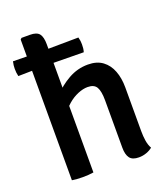

<svg xmlns="http://www.w3.org/2000/svg" viewBox="-136 -833 818 935"><g transform="rotate(-20 273.0 -365.0)"><path d="M345 -642.5Q348 -631.5 349 -623.2Q350 -615 350 -605Q350 -594 349 -585Q348 -576 345 -566L143.5 -568.5L6 -566Q3.5 -576 2.5 -585Q1.5 -594 1.5 -605Q1.5 -615 2.5 -623.2Q3.5 -631.5 6 -642.5L145 -640.5ZM189 0Q177.5 2 162.8 3Q148 4 132.5 4Q118 4 104 3Q90 2 77.5 0V-729L84 -735.5H127.5Q162.5 -735.5 175.8 -718.8Q189 -702 189 -664ZM476.5 -109.5Q476.5 -83 480.2 -59Q484 -35 494 -17.5Q482 -7 463 0Q444 7 423 7Q389.5 7 376 -11.2Q362.5 -29.5 362.5 -65V-310.5Q362.5 -357.5 350.2 -379Q338 -400.5 304 -400.5Q280.5 -400.5 253.2 -389.2Q226 -378 201.2 -356.5Q176.5 -335 160.5 -305V-411.5Q194 -449.5 241.2 -476.2Q288.5 -503 342.5 -503Q389 -503 418.5 -481Q448 -459 462.2 -421.5Q476.5 -384 476.5 -336.5Z"/></g></svg>

Font: Signika Light Medium
Style: Regular
Weight: 500
Version: Version 2.003;gftools[0.9.32]